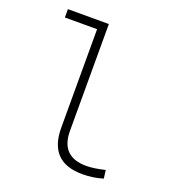

<svg xmlns="http://www.w3.org/2000/svg" viewBox="-135 -835 856 949"><g transform="rotate(20 293.0 -361.0)"><path d="M404.3 9.8Q229 9.8 229 -170.9V-688.5H59.6V-732.4H274.9V-170.9Q274.9 -35.2 409.2 -35.2Q448.7 -35.2 507.3 -49.3L512.7 -5.9Q484.9 2.4 459.2 6.1Q433.6 9.8 404.3 9.8Z"/></g></svg>

Font: Cascadia Mono ExtraLight
Style: Regular
Weight: 200
Monospace: yes
Designer: Aaron Bell
Foundry: Saja Typeworks
Version: Version 2404.023; ttfautohint (v1.8.4)